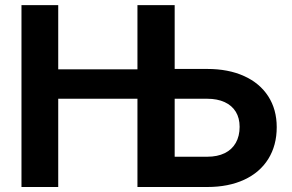

<svg xmlns="http://www.w3.org/2000/svg" viewBox="-20 -748 1166 768"><path d="M65.9 -727.5H212.9V-470.7H590.8V-353H212.9V0H65.9ZM1086.9 -239.3Q1086.9 -166.5 1053.2 -112.3Q1019.5 -58.1 956.8 -29.1Q894 0 809.1 0H529.8V-727.5H678.7V-121.1H809.1Q849.6 -121.1 878.7 -135.3Q907.7 -149.4 923.1 -176.5Q938.5 -203.6 938.5 -240.7Q938.5 -275.9 923.1 -301Q907.7 -326.2 878.4 -339.6Q849.1 -353 809.1 -353H626.5V-472.2H809.1Q893.6 -472.2 956.3 -443.8Q1019 -415.5 1053 -362.8Q1086.9 -310.1 1086.9 -239.3Z"/></svg>

Font: Inter RS Variable
Style: Regular
Weight: 400
Designer: Rasmus Andersson (customised by Maria Ramos and Noel Pretorius)
Foundry: rsms
Version: Version 3.001;Glyphs 3.2.3 (3260)